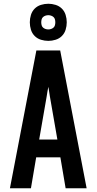

<svg xmlns="http://www.w3.org/2000/svg" viewBox="-20 -1004 515 1024"><path d="M33 0 174 -735H301L442 0H330L302 -165H173L145 0ZM189 -260H286L246 -490Q244 -503 242 -515.5Q240 -528 238 -541Q235 -528 233 -515.5Q231 -503 229 -490ZM238 -786Q218 -786 198.5 -792Q179 -798 165 -812Q151 -826 145 -845.5Q139 -865 139 -885Q139 -905 145 -924.5Q151 -944 165 -958Q179 -972 198.5 -978Q218 -984 238 -984Q257 -984 276.5 -978Q296 -972 310 -958Q324 -944 330 -924.5Q336 -905 336 -885Q336 -865 330 -845.5Q324 -826 310 -812Q296 -798 276.5 -792Q257 -786 238 -786ZM238 -847Q245 -847 252.5 -849.5Q260 -852 265.5 -857Q271 -862 273 -869.5Q275 -877 275 -885Q275 -893 273 -900.5Q271 -908 265.5 -913Q260 -918 252.5 -920.5Q245 -923 238 -923Q230 -923 222.5 -920.5Q215 -918 209.5 -913Q204 -908 202 -900.5Q200 -893 200 -885Q200 -877 202 -869.5Q204 -862 209.5 -857Q215 -852 222.5 -849.5Q230 -847 238 -847Z"/></svg>

Font: Iosevka QP
Style: Bold
Weight: 700
Designer: Belleve Invis
Foundry: Belleve Invis
Version: Version 20.0.0; ttfautohint (v1.8.4)